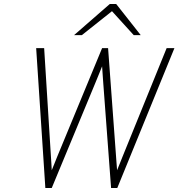

<svg xmlns="http://www.w3.org/2000/svg" viewBox="-20 -941 893 961"><path d="M207 0 161 -700H201L235 -156Q236 -140.5 237.2 -122Q238.5 -103.5 239 -89Q246 -106.5 252.8 -123Q259.5 -139.5 266 -156L491 -700H521L561 -156Q562 -144 563.2 -125.5Q564.5 -107 566 -89Q573 -106.5 579.8 -123Q586.5 -139.5 593 -156L814 -700H853L567 0H536L497 -523Q496 -537 495 -551.2Q494 -565.5 493 -580Q492 -594.5 491 -609Q482 -586.5 473.5 -565.8Q465 -545 456 -523L239 0ZM350.5 -765 529.5 -921H561.5L684.5 -765H649.5L540.5 -885L389.5 -765Z"/></svg>

Font: Overpass Thin
Style: Italic
Weight: 250
Italic angle: -10°
Designer: Delve Withrington, Dave Bailey, Thomas Jockin
Foundry: Delve Fonts LLC
Version: Version 4.000